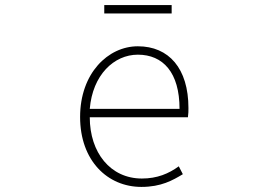

<svg xmlns="http://www.w3.org/2000/svg" viewBox="-20 -722 1040 755"><path d="M536 13C614 13 659 -13 699 -37L683 -68C643 -39 598 -20 538 -20C414 -20 333 -122 333 -261H719C721 -275 721 -286 721 -297C721 -453 644 -540 522 -540C405 -540 295 -434 295 -262C295 -90 403 13 536 13ZM333 -294C344 -427 428 -507 522 -507C621 -507 686 -437 686 -294ZM390 -669H655V-702H390Z"/></svg>

Font: Harano Aji Gothic TW ExtraLight
Style: Regular
Weight: 250
Foundry: Masamichi Hosoda
Version: HaranoAjiGothicTW-ExtraLight version 20230610;ttx 4.39.4